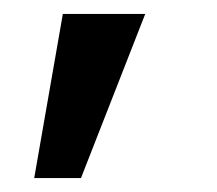

<svg xmlns="http://www.w3.org/2000/svg" viewBox="-20 -145 311 275"><path d="M29 110 70 -125H188L96 110Z"/></svg>

Font: Tomorrow Medium
Style: Regular
Weight: 500
Designer: Tony de Marco, Monica Rizzolli
Foundry: Just in Type
Version: Version 2.002